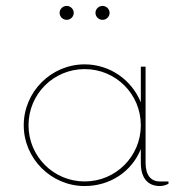

<svg xmlns="http://www.w3.org/2000/svg" viewBox="-20 -623 619 651"><path d="M206.1 -555.7C218.8 -555.7 230 -565.9 230 -579.6C230 -592.3 218.8 -603 206.1 -603C193.4 -603 182.1 -592.3 182.1 -579.6C182.1 -565.9 193.4 -555.7 206.1 -555.7ZM327.6 -555.7C340.3 -555.7 351.6 -565.9 351.6 -579.6C351.6 -592.3 340.3 -603 327.6 -603C314.9 -603 303.7 -592.3 303.7 -579.6C303.7 -565.9 314.9 -555.7 327.6 -555.7ZM522 -7.8C490.7 -7.8 473.6 -30.3 473.6 -70.8V-397H457.5V-275.9C426.8 -351.6 353 -404.8 267.1 -404.8C153.8 -404.8 60.5 -312 60.5 -198.2C60.5 -85 153.8 7.8 267.1 7.8C353 7.8 426.8 -41 457.5 -117.7V-70.8C457.5 -20 480.5 7.8 522 7.8C532.2 7.8 542.5 4.9 551.3 0V-7.8ZM267.1 -7.8C161.6 -7.8 76.7 -92.8 76.7 -198.2C76.7 -304.2 161.6 -388.7 267.1 -388.7C372.6 -388.7 457.5 -304.2 457.5 -198.2C457.5 -92.8 372.6 -7.8 267.1 -7.8Z"/></svg>

Font: Now Thin
Style: Regular
Weight: 100
Designer: Alfredo Marco Pradil
Foundry: Alfredo Marco Pradil
Version: Version 1.200;hotconv 1.0.109;makeotfexe 2.5.65596